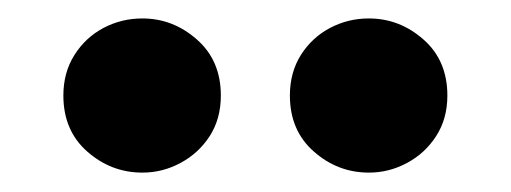

<svg xmlns="http://www.w3.org/2000/svg" viewBox="-20 -766 540 203"><path d="M130.5 -583.5Q97.5 -583.5 72.2 -605.8Q47 -628 47 -665Q47 -689.5 58.8 -708Q70.5 -726.5 89.5 -736.5Q108.5 -746.5 130.5 -746.5Q163 -746.5 188.2 -724.2Q213.5 -702 213.5 -665Q213.5 -640.5 201.8 -622.2Q190 -604 171 -593.8Q152 -583.5 130.5 -583.5ZM370 -583.5Q337 -583.5 311.8 -605.8Q286.5 -628 286.5 -665Q286.5 -689.5 298.2 -708Q310 -726.5 329 -736.5Q348 -746.5 370 -746.5Q402.5 -746.5 427.8 -724.2Q453 -702 453 -665Q453 -640.5 441.2 -622.2Q429.5 -604 410.5 -593.8Q391.5 -583.5 370 -583.5Z"/></svg>

Font: Geologica Roman SemiBold
Style: Regular
Weight: 600
Designer: Sindre Bremnes, Frode Helland
Foundry: Monokrom Skriftforlag AS
Version: Version 1.010;gftools[0.9.28]